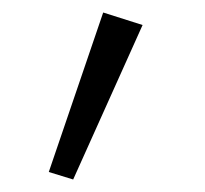

<svg xmlns="http://www.w3.org/2000/svg" viewBox="-20 -785 328 307"><path d="M97 -498 58 -510 145 -765 208 -745Z"/></svg>

Font: Didact Gothic
Style: Regular
Weight: 400
Designer: Daniel Johnson
Foundry: Daniel Johnson
Version: Version 2.101;PS 002.101;hotconv 1.0.88;makeotf.lib2.5.64775